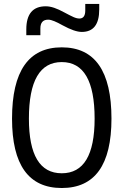

<svg xmlns="http://www.w3.org/2000/svg" viewBox="-20 -943 626 973"><path d="M293 9.8Q41 9.8 41 -341.8Q41 -703.1 293 -703.1Q544.9 -703.1 544.9 -341.8Q544.9 9.8 293 9.8ZM293 -64.9Q459.5 -64.9 459.5 -341.8Q459.5 -628.4 293 -628.4Q126.5 -628.4 126.5 -341.8Q126.5 -64.9 293 -64.9ZM113.3 -764.6V-793.9Q113.3 -911.1 211.9 -911.1Q231.9 -911.1 254.9 -903.3Q277.8 -895.5 306.2 -879.9Q334.5 -864.7 351.6 -856.9Q368.7 -849.1 382.3 -849.1Q412.1 -849.1 412.1 -890.1V-922.9H482.9V-895Q482.9 -781.2 394.5 -781.2Q358.4 -781.2 296.9 -814.9Q274.4 -827.6 255.9 -835.4Q237.3 -843.3 224.1 -843.3Q184.6 -843.3 184.6 -798.8V-764.6Z"/></svg>

Font: Cascadia Mono NF SemiLight
Style: Regular
Weight: 350
Monospace: yes
Designer: Aaron Bell
Foundry: Saja Typeworks
Version: Version 2404.023; ttfautohint (v1.8.4)